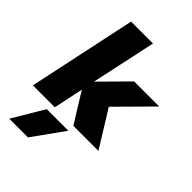

<svg xmlns="http://www.w3.org/2000/svg" viewBox="-293 -859 1239 1239"><g transform="rotate(45 326.5 -239.5)"><path d="M147 -739H347L252 -296L434 -480H663L434 -249L588 0H359L233 -204L190 0H-10ZM162 45H359L205 260H34Z"/></g></svg>

Font: Prompt ExtraBold
Style: Italic
Weight: 800
Italic angle: -12°
Designer: Katatrad Team
Foundry: CadsonDemak
Version: Version 1.001